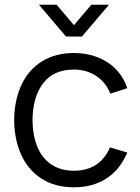

<svg xmlns="http://www.w3.org/2000/svg" viewBox="-20 -780 594 815"><path d="M294 15Q214.3 15 157.4 -21Q100.5 -57 70.8 -121.4Q41 -185.8 40 -270Q41 -355.7 71.1 -419.9Q101.2 -484.2 158.2 -519.6Q215.3 -555 294.7 -555Q348.7 -555 394.6 -536.9Q440.5 -518.8 472.9 -485.1Q505.3 -451.3 520.3 -405.7L448.3 -382.3Q429.3 -430.5 388.3 -457.6Q347.3 -484.7 294 -484.7Q207.7 -484.7 163.3 -426.7Q119 -368.7 118 -270Q118.7 -204.5 138.7 -156.3Q158.7 -108.2 198 -81.8Q237.3 -55.3 294 -55.3Q348.7 -55.3 387.4 -80.5Q426.2 -105.7 446.7 -154.3L520.3 -132.7Q490.3 -60.7 432.3 -22.8Q374.3 15 294 15ZM145.3 -760H220.3L294 -673.3L367.7 -760H442.7L328 -625H260Z"/></svg>

Font: Hauora
Style: Regular
Weight: 400
Designer: Wayne Shih
Foundry: WCYS
Version: Version 1.001